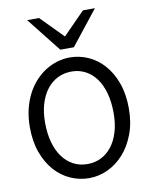

<svg xmlns="http://www.w3.org/2000/svg" viewBox="-105 -1068 923 1158"><g transform="rotate(-10 356.5 -489.5)"><path d="M654.3 -361.3Q654.3 -273.4 628.2 -204.1Q602.1 -134.8 558.8 -86.7Q515.6 -38.6 460.4 -13.2Q405.3 12.2 346.7 12.2Q287.6 12.2 233.4 -11.7Q179.2 -35.6 137.7 -82Q96.2 -128.4 71.3 -196Q46.4 -263.7 46.4 -351.6Q46.4 -410.2 58.3 -460.4Q70.3 -510.7 91.6 -552.2Q112.8 -593.8 142.1 -626Q171.4 -658.2 205.8 -680.2Q240.2 -702.1 278.6 -713.6Q316.9 -725.1 356.4 -725.1Q414.6 -725.1 468.5 -701.2Q522.5 -677.2 563.7 -630.9Q605 -584.5 629.6 -516.8Q654.3 -449.2 654.3 -361.3ZM559.1 -349.1Q559.1 -416.5 544.2 -470.5Q529.3 -524.4 502 -562Q474.6 -599.6 436.3 -619.6Q397.9 -639.6 351.6 -639.6Q305.2 -639.6 266.6 -620.4Q228 -601.1 200.2 -565.2Q172.4 -529.3 157 -478.3Q141.6 -427.2 141.6 -363.8Q141.6 -296.9 156.5 -243.2Q171.4 -189.5 199 -151.6Q226.6 -113.8 265.1 -93.5Q303.7 -73.2 351.6 -73.2Q396.5 -73.2 434.6 -92Q472.7 -110.8 500.2 -146.2Q527.8 -181.6 543.5 -232.9Q559.1 -284.2 559.1 -349.1ZM215.8 -991.2 350.1 -854.5 484.4 -991.2H557.6L391.6 -781.2H308.6L142.6 -991.2Z"/></g></svg>

Font: Andika Phon
Style: Regular
Weight: 400
Designer: Victor Gaultney, Annie Olsen, Julie Remington, Don Collingsworth, Eric Hays, Becca Hirsbrunner
Foundry: SIL International
Version: Version 5.000